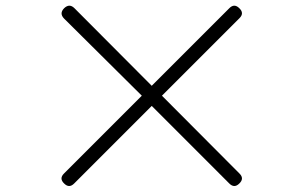

<svg xmlns="http://www.w3.org/2000/svg" viewBox="-20 -702 1040 658"><path d="M200 -73Q182 -90 199 -107L324 -232L466 -374L200 -638Q182 -656 200 -674Q218 -691 235 -674L500 -408L766 -674Q783 -691 800 -674Q818 -657 801 -640L535 -374L801 -107Q818 -90 800 -73Q783 -56 766 -73L500 -339L234 -73Q217 -56 200 -73Z"/></svg>

Font: GenSenRounded TW L
Style: Regular
Weight: 300
Version: Version 1.501;PS 1;hotconv 16.6.51;makeotf.lib2.5.65220